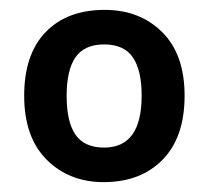

<svg xmlns="http://www.w3.org/2000/svg" viewBox="-20 -742 422 389"><path d="M354 -548Q354 -464 309.5 -418.5Q265 -373 190 -373Q120 -373 74.5 -418.5Q29 -464 29 -548Q29 -632 72.5 -677Q116 -722 192 -722Q263 -722 308.5 -677Q354 -632 354 -548ZM115 -548Q115 -495 133 -469Q151 -443 191 -443Q267 -443 267 -548Q267 -600 249 -626Q231 -652 191 -652Q151 -652 133 -626Q115 -600 115 -548Z"/></svg>

Font: Noto Sans Meetei Mayek SemiBold
Style: Regular
Weight: 600
Designer: Monotype Design Team and Neelakash Kshetrimayum
Foundry: Monotype Imaging Inc.
Version: Version 2.002; ttfautohint (v1.8.4.7-5d5b)